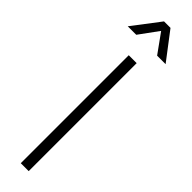

<svg xmlns="http://www.w3.org/2000/svg" viewBox="-351 -966 943 943"><g transform="rotate(45 120.5 -495.0)"><path d="M148 0H93V-750H148ZM-11 -847 98 -990H143L252 -847H193L121 -947L48 -847Z"/></g></svg>

Font: Mohave Light
Style: Regular
Weight: 300
Designer: Gumpita Rahayu
Foundry: Tokotype
Version: Version 2.003